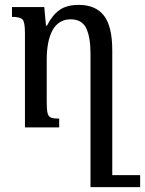

<svg xmlns="http://www.w3.org/2000/svg" viewBox="-20 -521 593 785"><path d="M302 -501Q371 -501 405 -457Q439 -413 439 -315V195H553V244H350V-302Q350 -369 332.5 -405.5Q315 -442 269 -442Q220 -442 195.5 -398.5Q171 -355 171 -276V-103Q171 -73 174.5 -58.5Q178 -44 189 -40Q200 -36 222 -36V0H82V-386Q82 -430 72.5 -441Q63 -452 29 -452V-492H161L168 -416H172Q193 -458 222.5 -479.5Q252 -501 302 -501Z"/></svg>

Font: Noto Serif Armenian Condensed Medium
Style: Regular
Weight: 500
Width: 3
Designer: Monotype Design Team
Foundry: Monotype Imaging Inc.
Version: Version 2.008; ttfautohint (v1.8.4.7-5d5b)